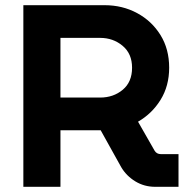

<svg xmlns="http://www.w3.org/2000/svg" viewBox="-20 -720 723 740"><path d="M70 0V-700H383Q452 -700 508.5 -669.5Q565 -639 598.5 -585Q632 -531 632 -459Q632 -389 599 -335.5Q566 -282 512 -251L576 -139Q584 -126 600 -126H668V0H578Q536 0 501.5 -21Q467 -42 447 -76L368 -218H213V0ZM213 -344H366Q417 -344 453 -374Q489 -404 489 -459Q489 -513 452.5 -543.5Q416 -574 366 -574H213Z"/></svg>

Font: MuseoModerno SemiBold
Style: Regular
Weight: 600
Designer: Pablo Cosgaya, Héctor Gatti, Marcela Romero, and the Authors of The MuseoModerno Project.
Foundry: Omnibus-Type Team
Version: Version 1.001